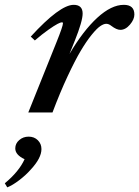

<svg xmlns="http://www.w3.org/2000/svg" viewBox="-91 -472 584 806"><path d="M27.8 0 147 -296.9Q173.3 -362.3 173.3 -374.5Q173.3 -378.4 168.9 -378.4Q163.6 -378.4 150.4 -371.6Q137.2 -364.7 111.6 -346.7Q85.9 -328.6 55.2 -302.2L38.1 -318.4Q160.2 -451.7 218.3 -451.7Q255.9 -451.7 255.9 -415Q255.9 -383.3 223.1 -301.3L200.7 -245.6Q258.3 -343.3 317.4 -397.5Q376.5 -451.7 428.7 -451.7Q473.1 -451.7 473.1 -411.1Q473.1 -390.6 454.6 -368.7Q436 -346.7 414.1 -346.7Q398.4 -346.7 376.5 -363.3Q365.7 -372.1 355 -372.1Q344.2 -372.1 329.6 -362.1Q314.9 -352.1 293.2 -325.2Q271.5 -298.3 247.6 -258.1Q223.6 -217.8 192.4 -150.9Q161.1 -84 129.4 0ZM-60.5 314.5 -70.8 297.4Q-11.2 248 12.2 196.3Q-26.9 178.2 -26.9 150.9Q-26.9 130.4 -10.3 116Q6.3 101.6 29.3 101.6Q52.7 101.6 67.9 116.7Q83 131.8 83 153.8Q83 191.4 38.6 239.3Q17.6 263.2 -10.3 284.4Q-38.1 305.7 -60.5 314.5Z"/></svg>

Font: Elstob 10pt SemiBold
Style: Italic
Weight: 600
Italic angle: -20°
Designer: Peter S. Baker
Version: Version 1.015